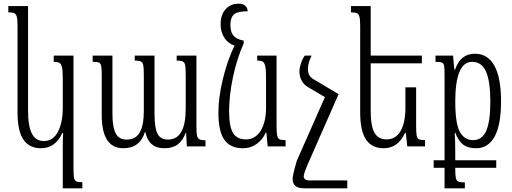

<svg xmlns="http://www.w3.org/2000/svg" viewBox="-20 -793 2776 1040"><path d="M320 -2Q320 -31 322 -73H318Q280 10 202 10Q139 10 107 -36.5Q75 -83 75 -185V-652Q75 -687 71 -702Q67 -717 57.5 -721.5Q48 -726 25 -726V-760H132V-192Q132 -109 153 -69Q174 -29 217 -29Q268 -29 294 -79.5Q320 -130 320 -209V-371Q320 -411 315.5 -429.5Q311 -448 301 -453Q291 -458 271 -458V-492H378V115Q378 154 381 169.5Q384 185 393.5 189.5Q403 194 426 194V227H320Z M1044 -492V-112Q1044 -75 1047 -59.5Q1050 -44 1060 -38.5Q1070 -33 1093 -33V0H992L988 -74H986Q971 -32 943 -11Q915 10 870 10Q828 10 802.5 -11.5Q777 -33 767 -78H765Q738 10 648 10Q531 10 531 -170V-386Q531 -422 528 -436Q525 -450 516 -454Q507 -458 482 -458V-492H589V-177Q589 -105 606.5 -71Q624 -37 665 -37Q716 -37 737.5 -76.5Q759 -116 759 -191V-388Q759 -425 756 -440Q753 -455 743 -460Q733 -465 710 -465V-492H817V-177Q817 -99 833.5 -68Q850 -37 890 -37Q986 -37 986 -205V-387Q986 -424 983 -439.5Q980 -455 970 -460Q960 -465 937 -465V-492Z M1527 -34V0H1430L1423 -74H1419Q1403 -37 1370.5 -13.5Q1338 10 1296 10Q1228 10 1195.5 -35.5Q1163 -81 1163 -183Q1163 -263 1186.5 -362Q1210 -461 1250 -546Q1215 -558 1195 -588.5Q1175 -619 1175 -662Q1175 -712 1201.5 -742.5Q1228 -773 1272 -773Q1318 -773 1322 -732Q1267 -732 1247.5 -715Q1228 -698 1228 -658Q1228 -620 1244.5 -600Q1261 -580 1300 -573V-558Q1263 -475 1242 -375.5Q1221 -276 1221 -191Q1221 -108 1242 -73Q1263 -38 1312 -38Q1363 -38 1392 -85Q1421 -132 1421 -209V-377Q1421 -418 1416.5 -436Q1412 -454 1402.5 -459.5Q1393 -465 1373 -465V-492H1478V-112Q1478 -74 1481.5 -58.5Q1485 -43 1494.5 -38.5Q1504 -34 1527 -34Z M1861 184V227H1626Q1565 227 1565 176Q1565 154 1588 77L1740 -267L1642 -325Q1602 -354 1602 -407Q1602 -425 1610 -449.5Q1618 -474 1631 -492H1668Q1648 -453 1648 -420Q1648 -401 1654.5 -387.5Q1661 -374 1678 -364L1814 -283L1646 99Q1643 106 1634.5 127.5Q1626 149 1625 162Q1625 171 1632 177.5Q1639 184 1653 184Z M2282 -34V0H2186L2178 -73H2174Q2136 10 2058 10Q1995 10 1963 -36.5Q1931 -83 1931 -185V-652Q1931 -687 1927 -702Q1923 -717 1913.5 -721.5Q1904 -726 1881 -726V-760H1988V-492H2265V-450H1988V-192Q1988 -110 2008.5 -74Q2029 -38 2073 -38Q2125 -38 2150.5 -84.5Q2176 -131 2176 -209V-320H2234V-112Q2234 -74 2237 -58.5Q2240 -43 2249.5 -38.5Q2259 -34 2282 -34Z M2446 75H2668V116H2446V123Q2446 158 2449.5 172.5Q2453 187 2463.5 191Q2474 195 2498 195V227H2388V116H2329V75H2388V-386Q2388 -423 2385.5 -436.5Q2383 -450 2374 -454Q2365 -458 2339 -458V-492H2434L2441 -416H2445Q2474 -502 2552 -502Q2622 -502 2658 -437Q2694 -372 2694 -244Q2694 -116 2659 -53Q2624 10 2559 10Q2515 10 2489 -9.5Q2463 -29 2446 -74H2443Q2446 -42 2446 41ZM2446 -244Q2446 -123 2471 -78.5Q2496 -34 2542 -34Q2592 -34 2614 -85Q2636 -136 2636 -243Q2636 -351 2613 -404.5Q2590 -458 2537 -458Q2491 -458 2468.5 -403Q2446 -348 2446 -244Z"/></svg>

Font: Noto Serif Armenian Light Cond
Style: Regular
Weight: 300
Width: 3
Designer: Monotype Design team
Foundry: Monotype Imaging Inc.
Version: Version 1.000